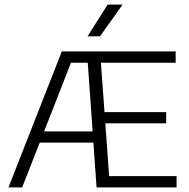

<svg xmlns="http://www.w3.org/2000/svg" viewBox="-20 -820 828 840"><path d="M17 0 250.5 -595H389.5V-545.5H290.5L77 0ZM134.5 -196 149 -245H409.5V-196ZM402.5 0 360.5 -595H748.5V-545.5H421.5L457.5 -49.5H752.5V0ZM417.5 -280.5V-329.5H707V-280.5ZM363 -661 451 -800H516.5L417.5 -661Z"/></svg>

Font: Encode Sans SC Condensed Thin Light
Style: Regular
Weight: 300
Version: Version 3.002